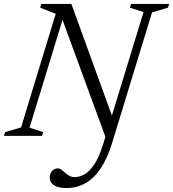

<svg xmlns="http://www.w3.org/2000/svg" viewBox="-34 -690 879 975"><path d="M541 -84.5 514 39.5 271.5 -621.5 290 -610.5 116 -41.5 185.5 -19 179.5 0H-14L-8 -19L73 -43L249 -620L170 -651L175.5 -670H328.5ZM535.5 35.5Q511.5 114.5 477 165.5Q442.5 216.5 398.8 240.8Q355 265 302.5 265Q261.5 265 240 250.5Q218.5 236 218.5 212Q218.5 193 229.8 179Q241 165 260 165Q269 165 278 171.8Q287 178.5 296.8 187.2Q306.5 196 318.2 202.8Q330 209.5 345 209.5Q369.5 209.5 395.2 195Q421 180.5 445.5 143.5Q470 106.5 490.5 39.5L695 -628.5L625.5 -651L631.5 -670H825L819 -651L738 -627Z"/></svg>

Font: Newsreader 18pt
Style: Italic
Weight: 400
Italic angle: -17°
Version: Version 1.003